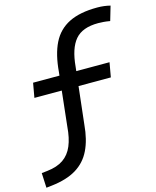

<svg xmlns="http://www.w3.org/2000/svg" viewBox="-171 -836 942 1161"><g transform="rotate(-15 300.0 -255.5)"><path d="M-27.3 231 -31.7 138.2 3.9 134.3Q66.4 127.4 105.5 100.6Q144.5 73.7 164.8 25.4Q185.1 -22.9 190.4 -93.8L226.6 -424.8Q235.4 -533.7 270.3 -603.8Q305.2 -673.8 373.8 -708Q442.4 -742.2 551.3 -742.2Q593.8 -742.2 632.3 -732.4L606 -642.6Q583.5 -646.5 566.2 -647.9Q548.8 -649.4 532.2 -649.4Q432.6 -649.4 387.5 -595.9Q342.3 -542.5 332.5 -429.7L293 -79.1Q285.2 14.2 253.9 78.6Q222.7 143.1 162.6 179.7Q102.5 216.3 7.3 227.1ZM43 -312.5 59.1 -403.3H537.6L521.5 -312.5Z"/></g></svg>

Font: Cascadia Code PL
Style: Italic
Weight: 400
Italic angle: -10°
Monospace: yes
Designer: Aaron Bell
Foundry: Saja Typeworks
Version: Version 2404.023